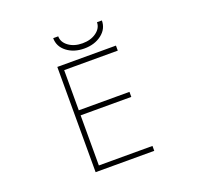

<svg xmlns="http://www.w3.org/2000/svg" viewBox="-153 -1088 1306 1259"><g transform="rotate(-20 500.0 -458.5)"><path d="M339.8 -381.8V-32.2H713.9V2H304.7V-732.4H713.9V-697.3H339.8V-417H693.4V-381.8ZM343.8 -918.9H378.9Q378.9 -877.9 417.5 -849.6Q456.1 -821.3 514.2 -821.3Q572.3 -821.3 610.8 -849.6Q649.4 -877.9 649.4 -918.9H683.6Q683.6 -860.4 634.8 -822.8Q585.9 -785.2 513.7 -785.2Q441.4 -785.2 392.6 -822.8Q343.8 -860.4 343.8 -918.9Z"/></g></svg>

Font: GenEi Gothic M ExtraLight
Style: Regular
Weight: 200
Designer: o_tamon (Modified); [Source Han Sans]
Ryoko NISHIZUKA  (kana & ideographs); Paul D. Hunt (Latin, Greek & Cyrillic); Wenl
Version: Version 1.1a;Original Version 1.004